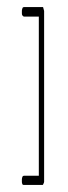

<svg xmlns="http://www.w3.org/2000/svg" viewBox="-20 -455 194 544"><path d="M102 68 101 69H48Q45 69 44 68Q42 64 42 61V53Q42 49 44 45Q45 43 48 43H90V-408H48Q46 -408 45 -410Q42 -411 42 -418V-425Q42 -427 44 -433Q46 -435 48 -435H101H102Q105 -424 105 -424V60Q105 61 104.5 62.5Q104 64 102 68Z"/></svg>

Font: Chathura Light
Style: Regular
Weight: 300
Designer: Appaji Ambarisha Darbha
Foundry: Aditya Fonts
Version: Version 1.001 2016